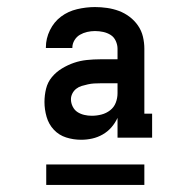

<svg xmlns="http://www.w3.org/2000/svg" viewBox="-20 -713 540 544"><path d="M210 -317Q188 -317 167.5 -323.5Q147 -330 132.5 -345.5Q118 -361 112 -382Q106 -403 106 -424Q106 -443 110.5 -461.5Q115 -480 127 -494.5Q139 -509 155.5 -519Q172 -529 189.5 -535Q207 -541 226 -543Q245 -545 264 -545H313V-575Q313 -586 308 -597Q303 -608 293.5 -614Q284 -620 272.5 -622.5Q261 -625 249 -625Q238 -625 227 -622.5Q216 -620 206.5 -614.5Q197 -609 191 -599Q185 -589 185 -578Q185 -578 185 -578Q185 -578 185 -577H110Q110 -578 110 -578Q110 -578 110 -579Q110 -604 121.5 -627.5Q133 -651 153 -666Q173 -681 198.5 -687Q224 -693 249 -693Q266 -693 283.5 -690.5Q301 -688 317 -682Q333 -676 347 -665.5Q361 -655 371 -640.5Q381 -626 385 -609Q389 -592 389 -575V-391H411V-323H313V-379Q306 -364 295.5 -352Q285 -340 271 -332Q257 -324 241.5 -320.5Q226 -317 210 -317ZM240 -385Q254 -385 267.5 -388.5Q281 -392 292 -400.5Q303 -409 308 -422Q313 -435 313 -449V-477H264Q255 -477 246.5 -476.5Q238 -476 229 -474Q220 -472 211.5 -469.5Q203 -467 196 -461.5Q189 -456 185 -448Q181 -440 181 -432Q181 -421 186 -411Q191 -401 199.5 -395.5Q208 -390 218.5 -387.5Q229 -385 240 -385ZM389 -189H111V-247H389Z"/></svg>

Font: Iosevka Gothic
Style: Regular
Weight: 400
Monospace: yes
Designer: Belleve Invis
Foundry: Belleve Invis
Version: Version 15.5.1; ttfautohint (v1.8.4)